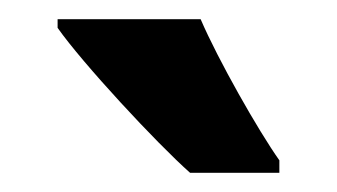

<svg xmlns="http://www.w3.org/2000/svg" viewBox="-20 -786 351 200"><path d="M189 -766H40V-757C66 -720 143 -637 178 -606H271V-619C249 -650 207 -724 189 -766Z"/></svg>

Font: Noto Sans Arabic UI XCn
Style: Bold
Weight: 700
Width: 2
Designer: Monotype Design Team, Nadine Chahine and Nizar Qandah
Foundry: Monotype Imaging Inc.
Version: Version 2.010